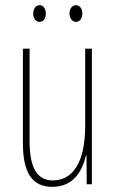

<svg xmlns="http://www.w3.org/2000/svg" viewBox="-20 -716 448 746"><path d="M109 -663C109 -646 118 -631 134 -631C148 -631 158 -644 158 -663C158 -682 148 -696 134 -696C118 -696 109 -680 109 -663ZM250 -664C250 -646 260 -631 275 -631C290 -631 300 -645 300 -664C300 -683 289 -696 275 -696C260 -696 250 -681 250 -664ZM337 -527H311V-228C311 -82 261 -15 185 -15C127 -15 95 -60 95 -167V-527H69V-159C69 -45 105 10 183 10C268 10 300 -54 314 -112H316L317 0H337Z"/></svg>

Font: Noto Sans Myanmar UI ExtraCondensed Thin
Style: Regular
Weight: 100
Width: 2
Designer: Monotype Design Team
Foundry: Monotype Imaging Inc.
Version: Version 2.103